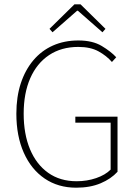

<svg xmlns="http://www.w3.org/2000/svg" viewBox="-20 -860 640 892"><path d="M334 12Q250 12 187.5 -30.5Q125 -73 90.5 -150.5Q56 -228 56 -332Q56 -410 76.5 -472.5Q97 -535 135 -580Q173 -625 226 -648.5Q279 -672 344 -672Q410 -672 452.5 -646.5Q495 -621 520 -594L500 -572Q475 -601 437.5 -621.5Q400 -642 344 -642Q265 -642 208 -604Q151 -566 120.5 -496.5Q90 -427 90 -332Q90 -237 119.5 -166.5Q149 -96 204 -57Q259 -18 336 -18Q384 -18 426.5 -32.5Q469 -47 494 -72V-290H330V-318H526V-62Q496 -29 447.5 -8.5Q399 12 334 12ZM224 -710 210 -726 326 -840H354L470 -726L456 -710L342 -810H338Z"/></svg>

Font: Source Sans Variable
Style: Regular
Weight: 200
Designer: Paul D. Hunt
Foundry: Adobe Systems Incorporated
Version: Version 3.006;hotconv 1.0.111;makeotfexe 2.5.65597